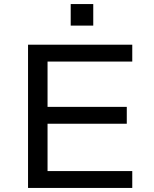

<svg xmlns="http://www.w3.org/2000/svg" viewBox="-20 -925 756 945"><path d="M118 0V-705H631V-622H214V-399H604V-316H214V-83H631V0ZM328 -799V-905H439V-799Z"/></svg>

Font: Nunito Sans 7pt SemiExpanded
Style: Regular
Weight: 400
Width: 6
Designer: Vernon Adams
Foundry: Vernon Adams
Version: Version 3.101;gftools[0.9.27]